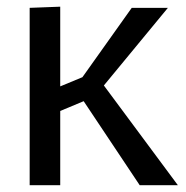

<svg xmlns="http://www.w3.org/2000/svg" viewBox="-20 -543 544 563"><path d="M67 -520 156.6 -523.4V-289.7L236.3 -322.7L203.6 -291.2L366.3 -520H472.3L265.2 -268.9L265.4 -318.2L501.5 0H389.6L203.8 -278.6L245.9 -254.9L156.6 -217.6V0H67Z"/></svg>

Font: Murecho Thin
Style: Regular
Weight: 100
Designer: Neil Summerour
Foundry: Positype
Version: Version 1.010